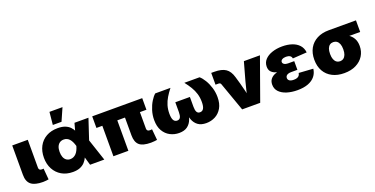

<svg xmlns="http://www.w3.org/2000/svg" viewBox="-24 -1505 4438 2271"><g transform="rotate(-20 2195.0 -370.0)"><path d="M241.7 1.5Q139.2 1.5 92.3 -36.6Q45.4 -74.7 45.4 -159.2V-529.3H241.2V-177.7Q241.2 -161.1 250.5 -152.3Q259.8 -143.6 277.3 -143.6Q284.7 -143.6 290.3 -143.8Q295.9 -144 300.3 -145L312.5 -5.4Q299.8 -3.4 281.7 -1Q263.7 1.5 241.7 1.5Z M615.2 11.7Q534.2 11.7 474.1 -23.4Q414.1 -58.6 380.9 -120.6Q347.7 -182.6 347.7 -263.2Q347.7 -345.2 380.6 -407Q413.6 -468.8 474.6 -503.4Q535.6 -538.1 619.6 -538.1Q673.8 -538.1 711.2 -523.7Q748.5 -509.3 772.7 -484.1Q796.9 -459 811.5 -426.8Q826.2 -394.5 835 -359.4H875L917.5 -282.7L1011.7 0H833L755.9 -265.6Q747.6 -295.4 736.6 -318.1Q725.6 -340.8 711.7 -356Q697.8 -371.1 680.2 -379.2Q662.6 -387.2 641.1 -387.2Q611.3 -387.2 589.8 -372.6Q568.4 -357.9 557.1 -331.1Q545.9 -304.2 545.9 -265.6Q545.9 -227.1 556.6 -199.5Q567.4 -171.9 588.1 -157Q608.9 -142.1 637.2 -142.1Q659.2 -142.1 678 -150.9Q696.8 -159.7 711.7 -175.5Q726.6 -191.4 737.5 -213.9Q748.5 -236.3 755.9 -262.7L829.1 -529.3H1004.9L916.5 -262.7L873 -177.7H831.1Q820.8 -139.6 805.7 -105.7Q790.5 -71.8 766.4 -45.2Q742.2 -18.6 705.3 -3.4Q668.5 11.7 615.2 11.7ZM579.6 -592.8 595.2 -752H759.3L689 -592.8Z M1600.1 1.5Q1497.6 1.5 1454.6 -36.6Q1411.6 -74.7 1411.6 -159.2V-491.7H1599.6V-175.8Q1599.6 -159.2 1608.9 -150.4Q1618.2 -141.6 1635.7 -141.6Q1643.1 -141.6 1652.1 -142.1Q1661.1 -142.6 1665 -143.1L1677.7 -5.4Q1664.6 -3.4 1643.3 -1Q1622.1 1.5 1600.1 1.5ZM1126.5 0V-491.7H1314.9V0ZM1052.2 -383.3V-529.3H1681.6V-383.3Z M1953.6 7.8Q1893.1 7.8 1841.1 -19.3Q1789.1 -46.4 1757.3 -100.8Q1725.6 -155.3 1725.6 -236.8Q1725.6 -299.3 1743.7 -357.2Q1761.7 -415 1789.6 -460.2Q1817.4 -505.4 1845.7 -529.3H2037.1Q2001.5 -483.9 1975.1 -440.2Q1948.7 -396.5 1934.6 -349.1Q1920.4 -301.8 1920.4 -245.6Q1920.4 -191.4 1935.3 -164.8Q1950.2 -138.2 1981 -138.2Q2008.8 -138.2 2020.8 -159.9Q2032.7 -181.6 2032.7 -225.6V-349.6H2216.3V-225.6Q2216.3 -181.6 2228.5 -159.9Q2240.7 -138.2 2268.1 -138.2Q2298.8 -138.2 2314 -164.8Q2329.1 -191.4 2329.1 -245.6Q2329.1 -302.2 2314.7 -349.6Q2300.3 -397 2273.9 -440.7Q2247.6 -484.4 2211.9 -529.3H2403.3Q2432.1 -505.4 2459.7 -460.2Q2487.3 -415 2505.4 -357.2Q2523.4 -299.3 2523.4 -236.8Q2523.4 -155.3 2491.9 -100.8Q2460.4 -46.4 2408.4 -19.3Q2356.4 7.8 2295.4 7.8Q2230 7.8 2190.4 -21.5Q2150.9 -50.8 2132.3 -102.3Q2113.8 -153.8 2110.8 -219.7H2138.7Q2135.7 -153.8 2116.9 -102.3Q2098.1 -50.8 2058.6 -21.5Q2019 7.8 1953.6 7.8Z M2747.1 0 2617.7 -364.3Q2614.7 -373 2607.2 -377.7Q2599.6 -382.3 2588.4 -382.3H2550.8V-530.8H2589.4Q2682.6 -530.8 2731.9 -497.3Q2781.2 -463.9 2803.7 -384.8L2829.1 -296.9Q2844.2 -243.2 2857.2 -188Q2870.1 -132.8 2883.3 -73.7H2843.8Q2856.4 -132.8 2869.1 -187.7Q2881.8 -242.7 2896.5 -296.9L2961.4 -529.3H3163.6L2974.1 0Z M3441.9 10.7Q3368.7 10.7 3309.3 -7.8Q3250 -26.4 3215.3 -62.7Q3180.7 -99.1 3180.7 -152.3Q3180.7 -192.4 3200 -218.8Q3219.2 -245.1 3253.2 -260.5Q3287.1 -275.9 3330.3 -282.5Q3373.5 -289.1 3420.9 -289.1H3521V-216.3H3442.9Q3419.4 -216.3 3403.3 -210.4Q3387.2 -204.6 3378.7 -193.8Q3370.1 -183.1 3370.1 -167.5Q3370.1 -146 3387.9 -133.1Q3405.8 -120.1 3442.9 -120.1Q3467.8 -120.1 3484.4 -126.5Q3501 -132.8 3510.5 -145.3Q3520 -157.7 3522.5 -176.3L3702.6 -164.6Q3696.3 -111.3 3664.8 -71.8Q3633.3 -32.2 3577.4 -10.7Q3521.5 10.7 3441.9 10.7ZM3424.8 -258.3Q3374 -258.3 3331.3 -263.2Q3288.6 -268.1 3257.6 -280.8Q3226.6 -293.5 3209.5 -316.2Q3192.4 -338.9 3192.4 -374.5Q3192.4 -426.3 3226.1 -462.9Q3259.8 -499.5 3317.4 -519Q3375 -538.6 3445.3 -538.6Q3512.7 -538.6 3566.9 -520.5Q3621.1 -502.4 3654.8 -465.6Q3688.5 -428.7 3694.8 -372.6L3516.6 -361.3Q3513.7 -384.3 3495.4 -396Q3477.1 -407.7 3446.8 -407.7Q3416 -407.7 3397.2 -396.2Q3378.4 -384.8 3378.4 -366.2Q3378.4 -348.6 3396 -337.2Q3413.6 -325.7 3441.9 -325.7H3521V-258.3Z M4031.2 10.7Q3945.8 10.7 3882.3 -22Q3818.8 -54.7 3784.2 -115.2Q3749.5 -175.8 3749.5 -259.3Q3749.5 -342.3 3783.4 -402.6Q3817.4 -462.9 3880.4 -496.1Q3943.4 -529.3 4029.3 -529.3H4372.1V-383.3H4132.8L4029.3 -379.4Q4004.9 -379.4 3986.6 -366.2Q3968.3 -353 3958.3 -326.7Q3948.2 -300.3 3948.2 -259.3Q3948.2 -218.8 3958.7 -192.1Q3969.2 -165.5 3988.3 -152.1Q4007.3 -138.7 4031.2 -138.7Q4055.7 -138.7 4074.5 -152.1Q4093.3 -165.5 4103.8 -192.1Q4114.3 -218.8 4114.3 -259.3Q4114.3 -300.3 4103.8 -326.7Q4093.3 -353 4074.5 -366.2Q4055.7 -379.4 4031.2 -379.4V-433.1Q4088.9 -433.1 4139.6 -422.4Q4190.4 -411.6 4228.8 -387.7Q4267.1 -363.8 4288.8 -324.7Q4310.5 -285.6 4310.5 -230Q4310.5 -161.1 4276.6 -106.7Q4242.7 -52.2 4180.2 -20.8Q4117.7 10.7 4031.2 10.7Z"/></g></svg>

Font: Inter 24pt Black
Style: Regular
Weight: 900
Designer: Rasmus Andersson
Foundry: rsms
Version: Version 4.001;git-66647c0bb